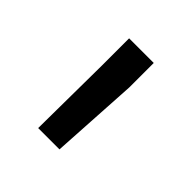

<svg xmlns="http://www.w3.org/2000/svg" viewBox="-83 -806 339 339"><g transform="rotate(45 86.5 -637.0)"><path d="M117.7 -750V-689L107.9 -524.4H54.7L56.2 -682.6V-750Z"/></g></svg>

Font: Vazirmatn UI Light
Style: Regular
Weight: 300
Designer: Saber Rastikerdar
Foundry: Saber Rastikerdar
Version: Version 33.003